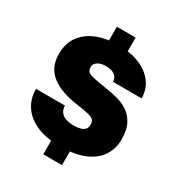

<svg xmlns="http://www.w3.org/2000/svg" viewBox="-207 -950 1090 1172"><g transform="rotate(30 338.5 -364.5)"><path d="M337 -8Q240 -8 172.5 -37Q105 -66 70 -118Q35 -170 35 -239H239Q239 -216 250 -198Q261 -180 284.5 -170Q308 -160 347 -160Q373 -160 392 -165.5Q411 -171 422 -183Q433 -195 433 -212Q433 -233 425.5 -245Q418 -257 389.5 -265Q361 -273 296 -282Q240 -290 194.5 -306Q149 -322 116.5 -347Q84 -372 66.5 -408.5Q49 -445 49 -495Q49 -566 84.5 -617Q120 -668 185 -695Q250 -722 340 -722Q424 -722 487.5 -695.5Q551 -669 586.5 -622Q622 -575 622 -511H420Q419 -536 406 -549.5Q393 -563 374 -568Q355 -573 336 -573Q312 -573 294.5 -566.5Q277 -560 267 -548.5Q257 -537 257 -521Q257 -501 267 -490.5Q277 -480 308 -473Q339 -466 402 -456Q444 -450 486.5 -439Q529 -428 564 -404.5Q599 -381 620.5 -339.5Q642 -298 642 -232Q642 -167 608.5 -116Q575 -65 507.5 -36.5Q440 -8 337 -8ZM273 85V-82H405V85ZM273 -632V-814H405V-632Z"/></g></svg>

Font: Mona Sans ExtraLight Black
Style: Regular
Weight: 900
Version: Version 2.000